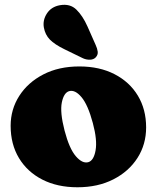

<svg xmlns="http://www.w3.org/2000/svg" viewBox="-20 -778 664 812"><path d="M315.5 -497Q401 -497 464.5 -464.2Q528 -431.5 563 -373.5Q598 -315.5 598 -239Q598 -167.5 561.5 -110.2Q525 -53 459.5 -19.5Q394 14 307.5 14Q222.5 14 159 -18.5Q95.5 -51 60.2 -109.5Q25 -168 25 -246Q25 -315.5 61.5 -372.5Q98 -429.5 163.2 -463.2Q228.5 -497 315.5 -497ZM353 -92Q376.5 -98.5 384.2 -142Q392 -185.5 372.5 -258Q352 -334.5 324.8 -367Q297.5 -399.5 272.5 -392.5Q250 -386 241.5 -344.8Q233 -303.5 253 -226Q273 -149.5 300.5 -117.5Q328 -85.5 353 -92ZM350 -666 384.5 -588Q391.5 -573 393.2 -559.8Q395 -546.5 385 -535.5Q376 -526 360.8 -525.5Q345.5 -525 331 -531.5L253 -569.5Q211 -590 191 -610.5Q171 -631 165.5 -661.5Q160 -693 178.5 -721.2Q197 -749.5 233.5 -756Q276.5 -763.5 303.2 -737.2Q330 -711 350 -666Z"/></svg>

Font: Fraunces 9pt SuperSoft Black
Style: Regular
Weight: 900
Version: Version 1.000;[b76b70a41]